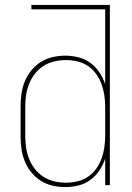

<svg xmlns="http://www.w3.org/2000/svg" viewBox="-20 -755 540 783"><path d="M246 8Q220 8 194 2Q168 -4 146 -18Q124 -32 107.5 -52.5Q91 -73 81 -97.5Q71 -122 67.5 -148Q64 -174 64 -200V-320Q64 -346 67.5 -372Q71 -398 81 -422.5Q91 -447 107.5 -467.5Q124 -488 146 -502Q168 -516 194 -522Q220 -528 246 -528Q273 -528 299.5 -521.5Q326 -515 348 -499Q370 -483 385 -460.5Q400 -438 409 -412V-717H108V-735H428V0H409V-108Q400 -82 385 -59.5Q370 -37 348 -21Q326 -5 299.5 1.5Q273 8 246 8ZM249 -10Q273 -10 296 -15.5Q319 -21 338.5 -34Q358 -47 372 -66.5Q386 -86 394 -108Q402 -130 405.5 -153.5Q409 -177 409 -200V-320Q409 -343 405.5 -366.5Q402 -390 394 -412Q386 -434 372 -453.5Q358 -473 338.5 -486Q319 -499 296 -504.5Q273 -510 249 -510Q225 -510 201.5 -504.5Q178 -499 158 -486.5Q138 -474 123 -455Q108 -436 99 -413.5Q90 -391 86.5 -367.5Q83 -344 83 -320V-200Q83 -176 86.5 -152.5Q90 -129 99 -106.5Q108 -84 123 -65Q138 -46 158 -33.5Q178 -21 201.5 -15.5Q225 -10 249 -10Z"/></svg>

Font: Iosevka SS04 Thin
Style: Regular
Weight: 100
Monospace: yes
Designer: Belleve Invis
Foundry: Belleve Invis
Version: Version 19.0.0; ttfautohint (v1.8.4)